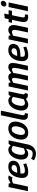

<svg xmlns="http://www.w3.org/2000/svg" viewBox="1992 -2736 951 4976"><g transform="rotate(-90 2468.0 -247.5)"><path d="M356 -398Q328 -413 299 -413Q279 -413 253.5 -404.5Q228 -396 204 -384L122 0H2L93 -430L108 -500H198L213 -447Q245 -472 280 -490Q315 -508 349 -508H350Q366 -508 381.5 -504.5Q397 -501 409 -497Z M612 -423Q560 -423 527.5 -383Q495 -343 478 -278Q560 -275 614 -289.5Q668 -304 677 -347Q683 -377 668 -400Q653 -423 612 -423ZM703 -120 722 -45Q722 -45 692.5 -32Q663 -19 611 -5.5Q559 8 491 8Q435 8 398 -18Q361 -44 349 -101Q337 -158 356 -250Q366 -298 387.5 -344Q409 -390 442.5 -427Q476 -464 523 -486Q570 -508 630 -508Q727 -508 764 -462Q801 -416 787 -347Q774 -285 729.5 -252Q685 -219 624 -207Q563 -195 497 -195H461Q452 -126 468.5 -102Q485 -78 530 -78Q573 -78 613 -88.5Q653 -99 678 -109.5Q703 -120 703 -120Z M1092 -422Q1048 -422 1020.5 -394.5Q993 -367 976.5 -327Q960 -287 952 -250Q946 -222 944 -191.5Q942 -161 947.5 -135Q953 -109 969.5 -93Q986 -77 1018 -77Q1039 -77 1065 -87Q1091 -97 1115 -110L1175 -389Q1156 -402 1134 -412Q1112 -422 1092 -422ZM845 82Q856 89 887.5 106Q919 123 977 123Q1013 123 1035 109Q1057 95 1072 58.5Q1087 22 1102 -45V-49Q1072 -26 1037.5 -9Q1003 8 970 8Q919 8 887 -14Q855 -36 839 -73Q823 -110 821.5 -156Q820 -202 830 -250Q841 -298 862 -344Q883 -390 914.5 -427Q946 -464 987.5 -486Q1029 -508 1080 -508Q1115 -508 1142.5 -490Q1170 -472 1191 -447L1228 -500H1318L1304 -430L1227 -70L1212 2Q1198 68 1163 114Q1128 160 1079 184Q1030 208 974 208H973Q918 208 879 194.5Q840 181 820 168Q800 155 800 155Z M1347 -250Q1357 -298 1379 -344Q1401 -390 1435 -427Q1469 -464 1517 -486Q1565 -508 1627 -508Q1689 -508 1727.5 -486Q1766 -464 1784.5 -427Q1803 -390 1805 -344Q1807 -298 1797 -250Q1787 -202 1765 -156Q1743 -110 1709 -73Q1675 -36 1627 -14Q1579 8 1517 8Q1455 8 1416.5 -14Q1378 -36 1359.5 -73Q1341 -110 1339 -156Q1337 -202 1347 -250ZM1469 -250Q1463 -222 1460.5 -191.5Q1458 -161 1464 -135Q1470 -109 1486.5 -93Q1503 -77 1536 -77Q1579 -77 1606.5 -104.5Q1634 -132 1650.5 -172.5Q1667 -213 1675 -250Q1681 -278 1683 -308Q1685 -338 1679.5 -364Q1674 -390 1657.5 -406Q1641 -422 1609 -422Q1565 -422 1537 -394.5Q1509 -367 1493 -327Q1477 -287 1469 -250Z M2003 -80H2027L2011 0H1966Q1904 0 1878 -26.5Q1852 -53 1851.5 -97.5Q1851 -142 1862 -196L1969 -700H2089L1982 -196Q1976 -166 1972 -139.5Q1968 -113 1974 -96.5Q1980 -80 2003 -80Z M2363 -422Q2319 -422 2291.5 -394.5Q2264 -367 2247.5 -327Q2231 -287 2223 -250Q2217 -222 2215 -191.5Q2213 -161 2218.5 -135Q2224 -109 2240.5 -93Q2257 -77 2289 -77Q2310 -77 2336 -87Q2362 -97 2387 -110L2446 -389Q2427 -402 2405 -412Q2383 -422 2363 -422ZM2508 0Q2454 0 2428 -15Q2402 -30 2394 -56Q2363 -30 2324.5 -11Q2286 8 2241 8Q2190 8 2158 -14Q2126 -36 2110 -73Q2094 -110 2092.5 -156Q2091 -202 2101 -250Q2112 -298 2133 -344Q2154 -390 2185.5 -427Q2217 -464 2258.5 -486Q2300 -508 2351 -508Q2386 -508 2413.5 -490Q2441 -472 2462 -447L2499 -500H2589L2574 -430L2533 -237L2525 -196Q2518 -166 2514 -139Q2510 -112 2516 -95Q2522 -78 2545 -78L2531 -13Z M3304 -250 3251 0H3131L3184 -250Q3202 -338 3195.5 -375.5Q3189 -413 3157 -413Q3138 -413 3112.5 -402Q3087 -391 3064 -378Q3063 -361 3060 -342Q3057 -323 3054 -302L3044 -250L2991 0H2871L2924 -250Q2942 -338 2935.5 -375.5Q2929 -413 2897 -413Q2879 -413 2856 -404Q2833 -395 2812 -383L2731 0H2611L2694 -395L2717 -500H2807L2823 -444Q2852 -469 2886 -488.5Q2920 -508 2952 -508H2953H2954H2953Q3005 -508 3030 -487.5Q3055 -467 3062 -428Q3095 -457 3135.5 -482.5Q3176 -508 3213 -508Q3269 -508 3294.5 -484Q3320 -460 3323 -414Q3326 -368 3314 -302Z M3639 -423Q3587 -423 3554.5 -383Q3522 -343 3505 -278Q3587 -275 3641 -289.5Q3695 -304 3704 -347Q3710 -377 3695 -400Q3680 -423 3639 -423ZM3730 -120 3749 -45Q3749 -45 3719.5 -32Q3690 -19 3638 -5.5Q3586 8 3518 8Q3462 8 3425 -18Q3388 -44 3376 -101Q3364 -158 3383 -250Q3393 -298 3414.5 -344Q3436 -390 3469.5 -427Q3503 -464 3550 -486Q3597 -508 3657 -508Q3754 -508 3791 -462Q3828 -416 3814 -347Q3801 -285 3756.5 -252Q3712 -219 3651 -207Q3590 -195 3524 -195H3488Q3479 -126 3495.5 -102Q3512 -78 3557 -78Q3600 -78 3640 -88.5Q3680 -99 3705 -109.5Q3730 -120 3730 -120Z M4236 0H4116L4169 -250Q4187 -338 4179 -375.5Q4171 -413 4128 -413Q4107 -413 4081.5 -404Q4056 -395 4032 -384L3951 0H3831L3907 -360L3937 -500H4027L4042 -447Q4073 -472 4108.5 -490Q4144 -508 4178 -508H4179Q4255 -508 4287 -454.5Q4319 -401 4300 -302L4289 -250Z M4582 -80 4576 0Q4561 3 4546.5 4.5Q4532 6 4512 6Q4430 6 4401.5 -39.5Q4373 -85 4397 -200L4442 -413H4365L4384 -500H4461L4482 -600L4606 -615L4581 -500H4694L4676 -413H4562L4510 -167Q4501 -121 4506.5 -99Q4512 -77 4545 -77Q4554 -77 4562.5 -78Q4571 -79 4582 -80Z M4846 -558Q4815 -558 4798.5 -579Q4782 -600 4789 -630Q4795 -660 4820.5 -681.5Q4846 -703 4877 -703Q4907 -703 4923.5 -681.5Q4940 -660 4934 -630Q4927 -600 4901.5 -579Q4876 -558 4846 -558ZM4667 0 4774 -500H4894L4787 0Z"/></g></svg>

Font: Epunda Sans SemiBold
Style: Italic
Weight: 600
Italic angle: -12.0243°
Designer: Simon Atzbach
Foundry: typofactur
Version: Version 2.204; ttfautohint (v1.8.4.7-5d5b)